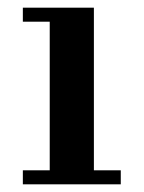

<svg xmlns="http://www.w3.org/2000/svg" viewBox="-20 -480 374 500"><path d="M39.5 -36.5V0H294.5V-36.5H224.5V-460H39.5V-423.5H109.5V-36.5Z"/></svg>

Font: Bodoni* 06pt Medium
Style: Regular
Weight: 500
Version: Version 2.3